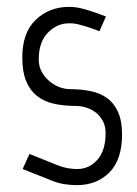

<svg xmlns="http://www.w3.org/2000/svg" viewBox="-20 -530 401 560"><path d="M336 -138Q336 -64 299 -27Q262 10 204 10Q186 10 167 7Q148 4 129 -4L46 -37L66 -81L148 -48Q163 -42 177.5 -39.5Q192 -37 205 -37Q240 -37 264 -64Q288 -91 288 -142Q288 -163 279.5 -178Q271 -193 258.5 -202.5Q246 -212 230.5 -216.5Q215 -221 202 -221Q166 -221 137 -227.5Q108 -234 87.5 -250.5Q67 -267 56 -294Q45 -321 45 -362Q45 -435 84.5 -472.5Q124 -510 182 -510Q199 -510 217.5 -505.5Q236 -501 256 -494L289 -482L270 -439Q246 -448 231.5 -452.5Q217 -457 208.5 -459Q200 -461 195.5 -461.5Q191 -462 186 -462H181Q146 -462 119.5 -434.5Q93 -407 93 -357Q93 -336 102 -320Q111 -304 125 -292.5Q139 -281 154.5 -275.5Q170 -270 184 -270Q215 -270 243 -264.5Q271 -259 291.5 -244.5Q312 -230 324 -204Q336 -178 336 -138Z"/></svg>

Font: Marvel
Style: Regular
Weight: 400
Designer: Carolina Trebol
Foundry: Carolina Trebol
Version: Version 1.001